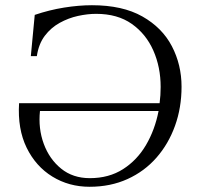

<svg xmlns="http://www.w3.org/2000/svg" viewBox="-20 -700 758 735"><path d="M332 -680Q449 -680 525 -637Q601 -594 638 -523Q675 -452 675 -368Q675 -288 650 -218.5Q625 -149 579 -96.5Q533 -44 468 -14.5Q403 15 323 15Q244 15 180.5 -24Q117 -63 82 -134.5Q47 -206 53 -305H591Q595 -335 595 -367Q595 -443 567 -506.5Q539 -570 484.5 -608.5Q430 -647 348 -647Q315 -647 278.5 -639Q242 -631 208.5 -612.5Q175 -594 151.5 -563Q128 -532 121 -485H98L113 -643Q169 -662 225.5 -671Q282 -680 332 -680ZM324 -18Q397 -18 451 -52.5Q505 -87 539 -145Q573 -203 587 -275H133Q126 -208 147.5 -149.5Q169 -91 214 -54.5Q259 -18 324 -18Z"/></svg>

Font: Bona Nova
Style: Italic
Weight: 400
Italic angle: -4°
Designer: Mateusz Machalski
Foundry: Capitalics
Version: Version 4.001; ttfautohint (v1.8.3)